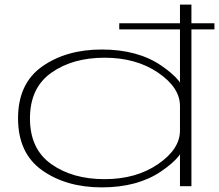

<svg xmlns="http://www.w3.org/2000/svg" viewBox="-20 -805 948 830"><path d="M495.5 -678H907V-704.5H495.5ZM758 0H807.5V-785H758V-168ZM420 5Q574.5 5 676 -63.8Q777.5 -132.5 777.5 -189.5L758 -240.5Q758 -160.5 663.2 -95.5Q568.5 -30.5 432 -30.5Q293.5 -30.5 201.5 -95.8Q109.5 -161 109.5 -293Q109.5 -425 201.5 -490.2Q293.5 -555.5 432 -555.5Q568.5 -555.5 663.2 -491Q758 -426.5 758 -347L777.5 -396.5Q777.5 -453.5 676 -522.2Q574.5 -591 420 -591Q266.5 -591 162.2 -517.5Q58 -444 58 -293.5Q58 -142.5 162.2 -68.8Q266.5 5 420 5Z"/></svg>

Font: Anybody ExtraExpanded ExtraLight
Style: Regular
Weight: 250
Width: 8
Version: Version 1.113;gftools[0.9.25]